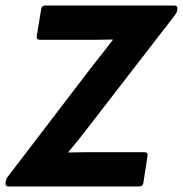

<svg xmlns="http://www.w3.org/2000/svg" viewBox="-34 -675 662 695"><path d="M-3 0Q-15 0 -14 -12L-13 -18Q-12 -28 -6 -35L302 -438Q320 -461 338 -483.5Q356 -506 374 -530V-532Q347 -531 321 -531Q295 -531 267 -531H111Q97 -531 99 -544L115 -642Q117 -655 129 -655H597Q609 -655 608 -643L607 -636Q606 -629 599 -620L293 -224Q274 -199 254 -174Q234 -149 214 -125V-123Q242 -124 269.5 -124Q297 -124 326 -124H489Q503 -124 500 -111L485 -13Q483 0 470 0Z"/></svg>

Font: Sofia Sans ExtraBold
Style: Italic
Weight: 800
Italic angle: -9°
Designer: Botio Nikoltchev, Ani Petrova
Foundry: lettersoup
Version: Version 4.100; ttfautohint (v1.8.4.7-5d5b)